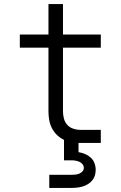

<svg xmlns="http://www.w3.org/2000/svg" viewBox="-20 -699 590 939"><path d="M221 220V156H329Q338 156 348 155Q358 154 367 150.5Q376 147 383 139.5Q390 132 390 122Q390 112 383.5 104Q377 96 367.5 92Q358 88 348.5 86.5Q339 85 329 85H293V-15Q274 -24 258.5 -39Q243 -54 233.5 -73Q224 -92 220.5 -113Q217 -134 217 -155V-466H77V-530H217V-679H288V-530H473V-466H288V-155Q288 -137 292.5 -119.5Q297 -102 308.5 -89Q320 -76 337 -70Q354 -64 371 -64H473V0H364V45Q381 48 396.5 54.5Q412 61 424 72Q436 83 442 99Q448 115 448 132Q448 146 444 159.5Q440 173 431 183.5Q422 194 410 201.5Q398 209 384.5 213Q371 217 357 218.5Q343 220 329 220Z"/></svg>

Font: Lode Term
Style: Regular
Weight: 400
Monospace: yes
Designer: Belleve Invis
Foundry: Belleve Invis
Version: Version 29.2.0